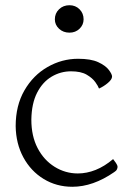

<svg xmlns="http://www.w3.org/2000/svg" viewBox="-20 -780 505 735"><path d="M40 -297Q40 -376 73.5 -434Q107 -492 162 -523.5Q217 -555 279 -555Q328 -555 356 -542Q384 -529 396.5 -512.5Q409 -496 409 -487Q409 -476 393 -462.5Q377 -449 359 -441Q356 -450 345 -465.5Q334 -481 312 -494Q290 -507 252 -507Q212 -507 177.5 -486.5Q143 -466 122 -425Q101 -384 100 -322Q100 -259 124 -213Q148 -167 189 -141.5Q230 -116 278 -116Q312 -116 346 -129.5Q380 -143 413 -171Q418 -165 424 -156Q430 -147 430 -141Q430 -137 427.5 -131.5Q425 -126 417 -121Q336 -65 257 -65Q196 -65 147 -95Q98 -125 69.5 -177.5Q41 -230 40 -297ZM246 -655Q222 -655 206 -670Q190 -685 190 -706Q190 -729 206 -744.5Q222 -760 246 -760Q269 -760 284.5 -744.5Q300 -729 300 -706Q300 -685 284.5 -670Q269 -655 246 -655Z"/></svg>

Font: Gowun Batang
Style: Regular
Weight: 400
Designer: Yanghee Ryu
Foundry: Yanghee Ryu
Version: Version 2.000